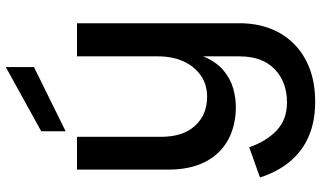

<svg xmlns="http://www.w3.org/2000/svg" viewBox="-242 -594 1105 661"><g transform="rotate(-90 310.5 -263.5)"><path d="M447 8V-551H561V8Q561 66 543 113.5Q525 161 490 196Q455 231 405 250Q355 269 290 269Q224 269 173 247.5Q122 226 86 183.5Q50 141 30 79L134 42Q155 102 192.5 137Q230 172 288 172Q359 172 403 129.5Q447 87 447 8ZM471 -245Q468 -168 448.5 -120Q429 -72 399 -47Q369 -22 336 -13Q303 -4 273 -4Q209 -4 160 -30.5Q111 -57 84 -109Q57 -161 57 -238V-551H170V-262Q170 -186 208 -144.5Q246 -103 308 -103Q350 -103 381.5 -125Q413 -147 430 -185Q447 -223 447 -272ZM410 -796V-699L189 -590V-674Z"/></g></svg>

Font: Parkinsans Light Medium
Style: Regular
Weight: 500
Version: Version 1.000